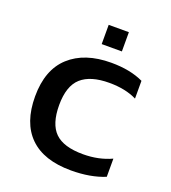

<svg xmlns="http://www.w3.org/2000/svg" viewBox="-121 -724 734 824"><g transform="rotate(20 246.5 -311.5)"><path d="M234.9 -544.9V-632.8H327.1V-544.9ZM295.9 9.8Q171.4 9.8 107.2 -53.2Q43 -116.2 43 -236.8Q43 -358.4 111.8 -421.1Q180.7 -483.9 301.8 -483.9Q388.7 -483.9 449.2 -455.1V-374Q397.5 -399.9 323.2 -399.9Q237.8 -399.9 195.3 -362.1Q152.8 -324.2 152.8 -236.8Q152.8 -150.9 192.1 -112.1Q231.4 -73.2 320.8 -73.2Q392.1 -73.2 450.2 -100.1V-17.1Q384.8 9.8 295.9 9.8Z"/></g></svg>

Font: Kanit
Style: Regular
Weight: 400
Designer: Katatrad Team
Foundry: CadsonDemak
Version: Version 1.000;PS 001.000;hotconv 1.0.88;makeotf.lib2.5.64775